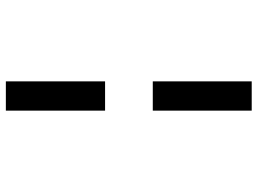

<svg xmlns="http://www.w3.org/2000/svg" viewBox="-132 -628 880 656"><g transform="rotate(-90 308.0 -300.0)"><path d="M258 -720H358V-381H258ZM258 -218H358V120H258Z"/></g></svg>

Font: Overpass Mono Light
Style: Bold
Weight: 600
Monospace: yes
Designer: Delve Withrington, Dave Bailey
Foundry: Delve Fonts
Version: Version 1.000;DELV;Overpass